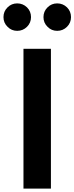

<svg xmlns="http://www.w3.org/2000/svg" viewBox="-26 -1113 438 1133"><path d="M311.5 -931C334 -931 353.5 -939 369.5 -955C385 -970.5 393 -989.5 393 -1012C393 -1034.5 385 -1054 369.5 -1069.5C353.5 -1085 334 -1093 311.5 -1093C289 -1093 270 -1085 254.5 -1069.5C238.5 -1054 230.5 -1034.5 230.5 -1012C230.5 -989.5 238.5 -970.5 254.5 -955C270 -939 289 -931 311.5 -931ZM75.5 -931C98 -931 117.5 -939 133.5 -955C149 -970.5 157 -989.5 157 -1012C157 -1034.5 149 -1054 133.5 -1069.5C117.5 -1085 98 -1093 75.5 -1093C53 -1093 34 -1085 18.5 -1069.5C2.5 -1054 -5.5 -1034.5 -5.5 -1012C-5.5 -989.5 2.5 -970.5 18.5 -955C34 -939 53 -931 75.5 -931ZM274.5 0V-825H112.5V0Z"/></svg>

Font: Spartan
Style: Bold
Weight: 700
Designer: Matt Bailey, Mirko Velimirovic
Foundry: Matt Bailey
Version: Version 1.003